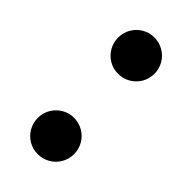

<svg xmlns="http://www.w3.org/2000/svg" viewBox="-180 -575 627 627"><g transform="rotate(45 134.0 -261.5)"><path d="M49.8 -447.3Q49.8 -470.2 61 -489.5Q72.3 -508.8 91.3 -520Q110.4 -531.2 133.3 -531.2Q156.2 -531.2 175.5 -520Q194.8 -508.8 206.1 -489.5Q217.3 -470.2 217.3 -447.3Q217.3 -424.3 206.1 -405Q194.8 -385.7 175.5 -374.5Q156.2 -363.3 133.3 -363.3Q110.4 -363.3 91.3 -374.5Q72.3 -385.7 61 -405Q49.8 -424.3 49.8 -447.3ZM49.8 -76.2Q49.8 -99.1 61 -118.4Q72.3 -137.7 91.3 -148.9Q110.4 -160.2 133.3 -160.2Q156.2 -160.2 175.5 -148.9Q194.8 -137.7 206.1 -118.4Q217.3 -99.1 217.3 -76.2Q217.3 -53.2 206.1 -33.9Q194.8 -14.6 175.5 -3.4Q156.2 7.8 133.3 7.8Q110.4 7.8 91.3 -3.4Q72.3 -14.6 61 -33.9Q49.8 -53.2 49.8 -76.2Z"/></g></svg>

Font: Reddit Sans
Style: Bold
Weight: 700
Designer: Stephen Hutchings
Foundry: Reddit
Version: Version 1.013